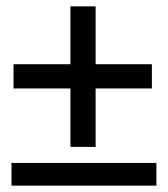

<svg xmlns="http://www.w3.org/2000/svg" viewBox="-20 -583 528 603"><path d="M201.2 -121.6V-305.2H22.5V-381.3H201.2V-563H280.3V-381.3H457V-305.2H280.3V-121.6ZM16.1 0V-71.3H471.2V0Z"/></svg>

Font: Comme Medium
Style: Regular
Weight: 500
Version: Version 1.000;gftools[0.9.27]